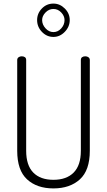

<svg xmlns="http://www.w3.org/2000/svg" viewBox="-20 -1045 597 1071"><path d="M369 -933Q369 -896 341.5 -867.5Q314 -839 278 -839Q241 -839 214 -867Q187 -895 187 -933Q187 -970 213.5 -997.5Q240 -1025 278 -1025Q314 -1025 341.5 -997.5Q369 -970 369 -933ZM278 -995Q253 -995 234 -975.5Q215 -956 215 -933Q215 -908 234 -887Q253 -866 278 -866Q303 -866 321.5 -886.5Q340 -907 340 -933Q340 -956 321.5 -975.5Q303 -995 278 -995ZM456 -731Q466 -731 473.5 -725.5Q481 -720 481 -710V-204Q481 -95 425.5 -44.5Q370 6 278 6Q186 6 131 -44.5Q76 -95 76 -204V-710Q76 -720 83.5 -725.5Q91 -731 101 -731Q112 -731 119 -726Q126 -721 126 -710V-204Q126 -123 165.5 -82.5Q205 -42 278 -42Q351 -42 391 -82.5Q431 -123 431 -204V-710Q431 -721 438 -726Q445 -731 456 -731Z"/></svg>

Font: Dosis
Style: Regular
Weight: 400
Designer: Edgar Tolentino, Pablo Impallari, Igino Marini
Foundry: Edgar Tolentino, Pablo Impallari, Igino Marini
Version: Version 1.007;Glyphs 3.1.1 (3134)